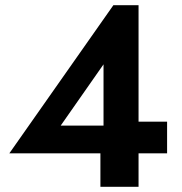

<svg xmlns="http://www.w3.org/2000/svg" viewBox="-20 -720 702 740"><path d="M16 -129 417 -700H514V-251H624V-129H514V0H367V-129ZM214 -236H379V-472Z"/></svg>

Font: Jost* Semi
Style: Regular
Weight: 600
Version: Version 3.7